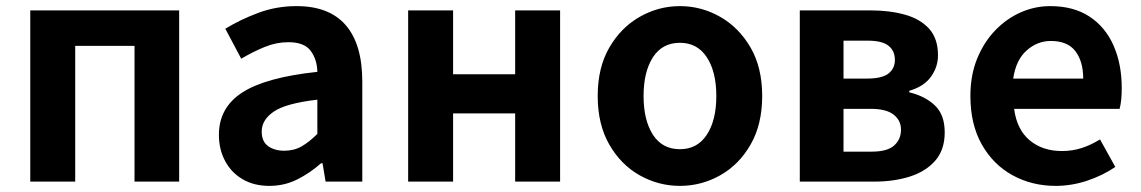

<svg xmlns="http://www.w3.org/2000/svg" viewBox="-20 -594 3731 628"><path d="M79 0V-560H566V0H420V-444H226V0Z M861 14Q811 14 774 -7.5Q737 -29 716.5 -67Q696 -105 696 -153Q696 -242 772.5 -291.5Q849 -341 1018 -359Q1017 -400 996 -428Q975 -456 923 -456Q884 -456 846 -440.5Q808 -425 769 -402L717 -500Q766 -530 825 -552Q884 -574 950 -574Q1057 -574 1111 -511.5Q1165 -449 1165 -327V0H1045L1035 -60H1030Q994 -28 952 -7Q910 14 861 14ZM910 -101Q942 -101 967 -115.5Q992 -130 1018 -156V-268Q915 -256 875.5 -229Q836 -202 836 -164Q836 -131 857 -116Q878 -101 910 -101Z M1315 0V-560H1462V-351H1665V-560H1812V0H1665V-223H1462V0Z M2204 14Q2134 14 2072.5 -20.5Q2011 -55 1973 -121Q1935 -187 1935 -280Q1935 -373 1973 -438.5Q2011 -504 2072.5 -539Q2134 -574 2204 -574Q2274 -574 2335.5 -539Q2397 -504 2435 -438.5Q2473 -373 2473 -280Q2473 -187 2435 -121Q2397 -55 2335.5 -20.5Q2274 14 2204 14ZM2204 -106Q2261 -106 2292 -153.5Q2323 -201 2323 -280Q2323 -359 2292 -406.5Q2261 -454 2204 -454Q2146 -454 2115.5 -406.5Q2085 -359 2085 -280Q2085 -201 2115.5 -153.5Q2146 -106 2204 -106Z M2596 0V-560H2827Q2890 -560 2940 -546Q2990 -532 3019 -500Q3048 -468 3048 -413Q3048 -375 3025 -343Q3002 -311 2954 -297V-292Q3005 -280 3037.5 -249.5Q3070 -219 3070 -161Q3070 -104 3039 -68.5Q3008 -33 2956 -16.5Q2904 0 2840 0ZM2739 -337H2816Q2865 -337 2886 -353.5Q2907 -370 2907 -398Q2907 -428 2886 -444.5Q2865 -461 2818 -461H2739ZM2739 -98H2831Q2882 -98 2904.5 -118Q2927 -138 2927 -170Q2927 -200 2903 -219Q2879 -238 2828 -238H2739Z M3433 14Q3355 14 3291.5 -21Q3228 -56 3191 -122Q3154 -188 3154 -280Q3154 -348 3176 -402Q3198 -456 3235 -494.5Q3272 -533 3318.5 -553.5Q3365 -574 3415 -574Q3492 -574 3544 -539.5Q3596 -505 3622.5 -444.5Q3649 -384 3649 -306Q3649 -263 3642 -238H3297Q3306 -170 3348 -135Q3390 -100 3453 -100Q3487 -100 3517 -109.5Q3547 -119 3578 -138L3628 -48Q3587 -20 3536 -3Q3485 14 3433 14ZM3294 -337H3523Q3523 -393 3497.5 -426.5Q3472 -460 3417 -460Q3373 -460 3338 -429Q3303 -398 3294 -337Z"/></svg>

Font: Source Han Sans TC
Style: Bold
Weight: 700
Designer: Ryoko NISHIZUKA Ë•øÂ°öÊ∂ºÂ≠ê (kana, bopomofo & ideographs); Paul D. Hunt (Latin, Greek & Cyrillic); Sandoll Communicatio
Foundry: Adobe
Version: Version 2.004;hotconv 1.0.118;makeotfexe 2.5.65603